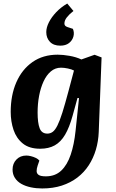

<svg xmlns="http://www.w3.org/2000/svg" viewBox="-20 -835 654 1085"><path d="M426.5 -280.5 418 -281.5 390 -180Q372 -115 347.8 -73.7Q323.5 -32.5 289.3 -13.5Q255 5.5 207 5.5Q145.5 5.5 109 -24Q72.5 -53.5 56.5 -101Q40.5 -148.5 40.5 -202.5Q40.5 -297 72.2 -369.7Q104 -442.5 163.5 -484.3Q223 -526 306 -526Q335.5 -526 372.8 -519.5Q410 -513 440 -499L514.5 -525.5L554 -510.5L538 -89.5Q536 -37 521.8 11Q507.5 59 481.5 99Q455.5 139 417.3 168.3Q379 197.5 329.3 213.8Q279.5 230 218.5 230Q184.5 230 154 223.5Q123.5 217 100.5 204Q77.5 191 64.3 170.5Q51 150 51 123Q51 89 72.8 66.5Q94.5 44 129 44Q140 44 154.5 47.5Q169 51 182.5 57.5Q196 64 202.5 72.5L193 100Q187 117.5 187 131.5Q187 145.5 198.5 153.5Q210 161.5 239 161.5Q292 161.5 326 129.2Q360 97 379.5 39.2Q399 -18.5 407 -95.5ZM247.5 -80Q264.5 -80 278 -90Q291.5 -100 304.5 -125.8Q317.5 -151.5 332.3 -198.3Q347 -245 366.5 -318L398 -436.5Q385 -443.5 363.5 -448Q342 -452.5 325 -452.5Q292 -452.5 267.3 -431.5Q242.5 -410.5 226 -374.5Q209.5 -338.5 201 -293.5Q192.5 -248.5 192.5 -199.5Q192.5 -141 204 -110.5Q215.5 -80 247.5 -80ZM360 -815 395 -773Q372 -755 358 -737.3Q344 -719.5 344 -702Q344 -695 347.8 -690.3Q351.5 -685.5 361.5 -682L392 -672Q401 -650.5 394.8 -628.3Q388.5 -606 369.8 -591.5Q351 -577 320.5 -577Q282.5 -577 262 -598.8Q241.5 -620.5 241.5 -653.5Q241.5 -679.5 256.3 -708.8Q271 -738 297.5 -766Q324 -794 360 -815Z"/></svg>

Font: Literata
Style: Italic
Weight: 400
Italic angle: -2°
Designer: Latin by Veronika Burian and Jose Scaglione. Greek by Irene Vlachou. Cyrillic by Vera Evstafieva
Foundry: TypeTogether
Version: Version 3.103;gftools[0.9.29]